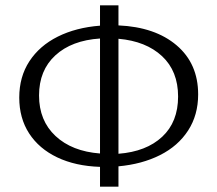

<svg xmlns="http://www.w3.org/2000/svg" viewBox="-20 -688 812 718"><path d="M354 -64Q262 -67 194 -99.5Q126 -132 89 -189Q52 -246 52 -323Q52 -401 90 -459Q128 -517 196 -551Q264 -585 354 -592V-668H423V-593Q560 -587 640.5 -518.5Q721 -450 721 -335Q721 -258 683.5 -200Q646 -142 578.5 -108Q511 -74 423 -66V10H354ZM354 -114V-544Q248 -537 187 -481Q126 -425 126 -331Q126 -237 187.5 -179.5Q249 -122 354 -114ZM646 -327Q646 -422 586 -478Q526 -534 423 -543V-113Q527 -121 586.5 -176.5Q646 -232 646 -327Z"/></svg>

Font: LXGW Bright TC
Style: Regular
Weight: 400
Designer: Christian Thalmann (Catharsis Fonts)
Foundry: LXGW / Christian Thalmann (Catharsis Fonts) / Fontworks Inc.
Version: Version 5.501